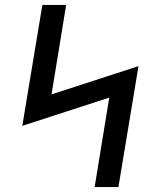

<svg xmlns="http://www.w3.org/2000/svg" viewBox="-20 -755 640 775"><path d="M362 0 421 -361 70 -247 151 -735H247L188 -374L539 -488L458 0Z"/></svg>

Font: Iosevka SS04 Md Ex Obl
Style: Regular
Weight: 500
Width: 7
Italic angle: -9°
Monospace: yes
Designer: Belleve Invis
Foundry: Belleve Invis
Version: Version 19.0.0; ttfautohint (v1.8.4)